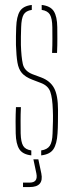

<svg xmlns="http://www.w3.org/2000/svg" viewBox="-20 -624 297 776"><path d="M146.5 4V-16Q171 -19.5 181.2 -34.8Q191.5 -50 192.5 -85Q193.5 -109 194 -134Q194.5 -159 193.5 -179Q192 -228.5 183.2 -253.2Q174.5 -278 144.5 -289L110.5 -302Q82 -313 68.5 -328.8Q55 -344.5 50.5 -371.2Q46 -398 44.5 -442Q44 -461.5 44.5 -478Q45 -494.5 45.5 -514Q47 -557 60.2 -578.5Q73.5 -600 108.5 -604V-584Q84.5 -580.5 75.5 -565Q66.5 -549.5 65.5 -514Q65 -493 64.5 -476.5Q64 -460 64.5 -442Q66 -394 72.2 -365.5Q78.5 -337 111.5 -324L146.5 -311Q182.5 -297.5 198.5 -268.2Q214.5 -239 214.5 -179Q214.5 -157.5 214.2 -132.2Q214 -107 212.5 -85Q210 -42.5 196 -21.2Q182 0 146.5 4ZM190.5 -410Q192 -441.5 191.8 -466.5Q191.5 -491.5 191.5 -514Q191 -549.5 181.8 -565Q172.5 -580.5 148.5 -584V-604Q184 -600 197.5 -578.5Q211 -557 211.5 -514Q211.5 -493 211.8 -467.8Q212 -442.5 210.5 -410ZM43.5 -85Q43 -107 43 -133Q43 -159 44.5 -191H64.5Q63 -159.5 63.2 -134Q63.5 -108.5 63.5 -85Q64.5 -50 73.5 -34.8Q82.5 -19.5 106.5 -16V4Q71.5 0 58 -21.2Q44.5 -42.5 43.5 -85ZM73 132V114H100Q134.5 114 127 77L115 20H135L147 77Q158 132 100 132Z"/></svg>

Font: Big Shoulders Stencil Display Thin
Style: Regular
Weight: 100
Designer: Patric King
Foundry: XO Type Co
Version: Version 1.000